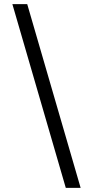

<svg xmlns="http://www.w3.org/2000/svg" viewBox="-20 -760 423 931"><path d="M299 151 40 -740H112L371 151Z"/></svg>

Font: IBM Plex Sans Devanagari
Style: Regular
Weight: 400
Designer: Mike Abbink, Paul van der Laan, Pieter van Rosmalen, Erin McLaughlin
Foundry: Bold Monday
Version: Version 1.1